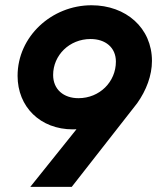

<svg xmlns="http://www.w3.org/2000/svg" viewBox="-20 -728 612 748"><path d="M98 0H259.5L514.5 -326C550 -376 572 -434 572 -490.5C572 -619 471 -707.5 336.5 -707.5C181.5 -707.5 48.5 -586 48.5 -432.5C48.5 -312 136.5 -224 264 -224C268.5 -224 273 -224 278 -224.5ZM187 -436C187 -512.5 250 -576 333 -576C390 -576 431.5 -543.5 431.5 -488C431.5 -409.5 368.5 -345.5 285.5 -345.5C228 -345.5 187 -379.5 187 -436Z"/></svg>

Font: HK Grotesk ExtraBold
Style: Italic
Weight: 800
Italic angle: -16°
Designer: Alfredo Marco Pradil
Foundry: Hanken Design Co.
Version: Version 3.001;FEAKit 1.0